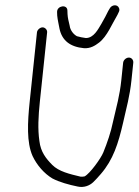

<svg xmlns="http://www.w3.org/2000/svg" viewBox="-20 -810 532 737"><path d="M199.1 -764 199.6 -750C201.4 -731.6 205.6 -716.5 208.4 -700C217.8 -654.7 249.1 -629.9 302.5 -625C327 -623.5 344.5 -634.4 360.3 -646.5C391.4 -670.5 409.9 -718.2 430.9 -753L436.1 -764C438.6 -768.7 438.9 -773.5 437.1 -778.5C431.2 -794.9 409 -792 401.5 -778L395.5 -768C390.4 -758 390.4 -758 384.1 -745.5C379.9 -737.2 375 -728.3 369.4 -719C356.5 -697.7 340 -664 309.6 -664C298.6 -665.2 284.6 -668.3 275.3 -671C262.5 -677.8 249.6 -693.5 247.5 -711L242 -735C240.7 -741 239.7 -748 239.2 -756L238.7 -770C238.2 -794.5 198.6 -788.5 199.1 -764ZM121.9 -686 94 -420C85.6 -339.5 81.8 -263.3 105.1 -211C121.6 -176.2 149 -144.2 181.1 -125C207.9 -110.9 244.4 -100.8 277.9 -94C301.6 -88.6 323.6 -97.2 337.6 -110.5C345 -117.5 354.8 -128 366.9 -142C414.3 -196.6 434.1 -258.9 452.5 -339C465.5 -396.5 478.2 -440.7 484.6 -502L491.6 -569C492.7 -579.6 485.3 -589 474.7 -589C464.2 -589 453.7 -579.6 452.6 -569L445.7 -502.5C439.2 -441 427.3 -401.6 414.1 -344C405.3 -301.2 391.8 -262.7 376.6 -225C367.3 -201.9 325.4 -143.8 304.9 -133C299.5 -131.7 294.1 -131.3 288.8 -132C247.5 -141.8 205.5 -151.7 180.6 -177C156.9 -201 136 -226.6 131.2 -269C124.6 -314.3 127.1 -363.2 133 -420L160.9 -686C161.9 -695.5 153 -705 143.4 -705C133.8 -705 122.9 -695.5 121.9 -686Z"/></svg>

Font: Just Breathe
Style: Obl2
Weight: 400
Foundry: Cannot Into Space Fonts
Version: Version 0.72